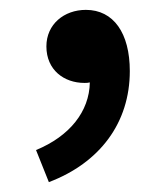

<svg xmlns="http://www.w3.org/2000/svg" viewBox="-20 -169 338 389"><path d="M79 200C182 161 243 80 243 -25C243 -102 210 -149 154 -149C110 -149 74 -120 74 -75C74 -27 110 -1 151 -1C155 -1 158 -1 162 -2C161 57 121 107 53 135Z"/></svg>

Font: Noto Sans T Chinese Medium
Style: Regular
Weight: 500
Designer: Ryoko NISHIZUKA (kana & ideographs); Paul D. Hunt (Latin, Greek & Cyrillic); Wenlong ZHANG (bopomofo); Sandoll Communica
Foundry: Adobe Systems Incorporated
Version: Version 1.000;PS 1;hotconv 1.0.78;makeotf.lib2.5.61930